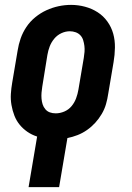

<svg xmlns="http://www.w3.org/2000/svg" viewBox="-20 -561 540 786"><path d="M97 205 132 -2Q110 -9 92 -21.5Q74 -34 60.5 -50.5Q47 -67 39 -87.5Q31 -108 27 -131Q23 -154 24.5 -177Q26 -200 30 -223L52 -353Q56 -379 64.5 -403.5Q73 -428 88 -450.5Q103 -473 124.5 -490.5Q146 -508 170 -519Q194 -530 219.5 -535.5Q245 -541 271 -541Q300 -541 328 -533.5Q356 -526 379.5 -511Q403 -496 419.5 -473Q436 -450 443.5 -423Q451 -396 450.5 -366Q450 -336 445 -307L423 -177Q420 -156 414 -135Q408 -114 396.5 -94.5Q385 -75 370 -58.5Q355 -42 336.5 -29Q318 -16 297.5 -8Q277 0 256 4L222 205ZM208 -97Q226 -97 243.5 -104.5Q261 -112 273 -126.5Q285 -141 291.5 -158.5Q298 -176 301 -194L323 -324Q325 -336 326 -348.5Q327 -361 325.5 -373Q324 -385 320.5 -396.5Q317 -408 309 -416.5Q301 -425 289.5 -429Q278 -433 266 -433Q248 -433 231 -425Q214 -417 202 -402.5Q190 -388 183.5 -371Q177 -354 174 -336L153 -206Q151 -194 150 -181.5Q149 -169 150 -157Q151 -145 154.5 -134Q158 -123 165.5 -114Q173 -105 184 -101Q195 -97 208 -97Z"/></svg>

Font: Iosevka Curly XBdObl
Style: Regular
Weight: 800
Italic angle: -9°
Monospace: yes
Designer: Belleve Invis
Foundry: Belleve Invis
Version: Version 11.1.0; ttfautohint (v1.8.3)